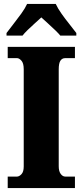

<svg xmlns="http://www.w3.org/2000/svg" viewBox="-20 -951 416 971"><path d="M19 0V-58H66Q77 -58 88.5 -70Q100 -82 100 -109V-601Q100 -631 88.5 -644Q77 -657 66 -657H19V-714H359V-657H310Q294 -657 285.5 -644Q277 -631 277 -600V-110Q277 -85 287 -71.5Q297 -58 310 -58H359V0ZM13 -784Q27 -803 47.5 -829Q68 -855 87.5 -882Q107 -909 117 -931H262Q272 -909 291 -882Q310 -855 331 -829Q352 -803 366 -784V-771H285Q278 -780 260 -797.5Q242 -815 222 -833Q202 -851 189 -863Q175 -850 156 -833Q137 -816 120 -799.5Q103 -783 94 -771H13Z"/></svg>

Font: Noto Serif Thai Condensed Black
Style: Regular
Weight: 900
Width: 3
Designer: Monotype Design Team
Foundry: Monotype Imaging Inc.
Version: Version 2.002; ttfautohint (v1.8.4.7-5d5b)